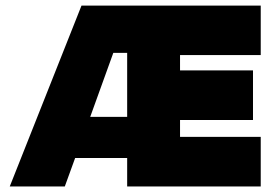

<svg xmlns="http://www.w3.org/2000/svg" viewBox="-20 -670 1002 690"><path d="M917 -649.9V-472.2H627V-417H889.2V-238.8H627V-178.2H917V0H437V-102.1H250L212.9 0H15.1L272.9 -649.9ZM304.2 -250H437V-480H387.2Z"/></svg>

Font: Overused Grotesk Black
Style: Regular
Weight: 900
Version: Version 0.002